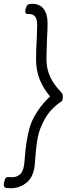

<svg xmlns="http://www.w3.org/2000/svg" viewBox="-70 -835 380 1017"><path d="M87 -159Q99 -201 128 -245Q157 -289 195 -324Q158 -369 139.5 -416Q121 -463 121 -522Q121 -569 125 -637Q127 -689 127 -703Q127 -732 116.5 -746.5Q106 -761 82 -761Q72 -760 68 -763Q64 -766 64 -774L66 -790Q70 -804 76.5 -809Q83 -814 98 -815Q141 -815 161.5 -787.5Q182 -760 182 -713Q182 -675 179 -630Q179 -614 177.5 -581Q176 -548 176 -523Q176 -470 196 -427.5Q216 -385 257 -343Q263 -337 263 -322Q263 -305 257 -299Q199 -260 169.5 -208.5Q140 -157 130.5 -109Q121 -61 117 4L115 28Q110 100 72.5 131Q35 162 -13 162Q-35 162 -42.5 158.5Q-50 155 -50 145Q-50 141 -48 129Q-44 112 -39.5 107Q-35 102 -21 103L-7 104Q22 104 39.5 85Q57 66 60 17Q67 -89 87 -159Z"/></svg>

Font: Farsan
Style: Regular
Weight: 400
Version: Version 1.001g;PS 1.001;hotconv 1.0.86;makeotf.lib2.5.63406 